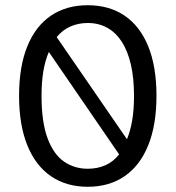

<svg xmlns="http://www.w3.org/2000/svg" viewBox="-20 -702 672 735"><path d="M316 13Q234 13 175 -27.5Q116 -68 84.5 -146Q53 -224 53 -335Q53 -447 84.5 -524.5Q116 -602 175 -642Q234 -682 316 -682Q398 -682 457 -642Q516 -602 547.5 -524.5Q579 -447 579 -335Q579 -224 547.5 -146Q516 -68 457 -27.5Q398 13 316 13ZM316 -56Q352 -56 382.5 -69Q413 -82 436 -111L167 -503Q153 -471 146 -429.5Q139 -388 139 -335Q139 -235 162 -173Q185 -111 225 -83.5Q265 -56 316 -56ZM197 -560 466 -169Q479 -200 486 -241Q493 -282 493 -335Q493 -403 481 -455Q469 -507 446 -542.5Q423 -578 390 -596Q357 -614 316 -614Q281 -614 250.5 -601Q220 -588 197 -560Z"/></svg>

Font: Atkinson Hyperlegible Mono ExtraLight
Style: Regular
Weight: 400
Monospace: yes
Version: Version 2.001